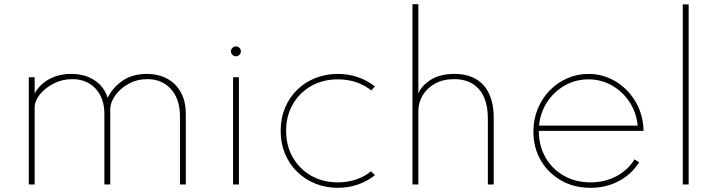

<svg xmlns="http://www.w3.org/2000/svg" viewBox="-20 -881 3426 917"><path d="M117.5 0V-512H145.5V-435Q171 -479.5 216.5 -503.8Q262 -528 319.5 -528Q385 -528 431.2 -497.8Q477.5 -467.5 494 -414Q519 -464 566 -496Q613 -528 681 -528Q735 -528 777 -506Q819 -484 843.2 -441.2Q867.5 -398.5 867.5 -335V0H839.5V-326Q839.5 -407.5 796.8 -455.2Q754 -503 684 -503Q634.5 -503 594.2 -480.8Q554 -458.5 530.2 -425Q506.5 -391.5 506.5 -357V0H478.5V-336Q478.5 -413 436.2 -458Q394 -503 325.5 -503Q277 -503 236 -482Q195 -461 170.2 -429.8Q145.5 -398.5 145.5 -367V0Z M1093 0V-512H1121V0ZM1107 -612Q1100.5 -612 1095 -615.2Q1089.5 -618.5 1086.2 -624Q1083 -629.5 1083 -636Q1083 -642.5 1086.2 -647.8Q1089.5 -653 1095 -656.2Q1100.5 -659.5 1107 -659.5Q1113.5 -659.5 1118.8 -656.2Q1124 -653 1127.2 -647.8Q1130.5 -642.5 1130.5 -636Q1130.5 -629.5 1127.2 -624Q1124 -618.5 1118.8 -615.2Q1113.5 -612 1107 -612Z M1593.5 16Q1536 16 1486.2 -4Q1436.5 -24 1399.2 -60.5Q1362 -97 1341.2 -146.8Q1320.5 -196.5 1320.5 -256Q1320.5 -316 1341.2 -365.8Q1362 -415.5 1399.2 -452Q1436.5 -488.5 1486.2 -508.2Q1536 -528 1593.5 -528Q1644.5 -528 1690 -512.2Q1735.5 -496.5 1770.5 -468L1753.5 -449Q1687 -502 1593.5 -502Q1522 -502 1466.2 -470.2Q1410.5 -438.5 1378.5 -383Q1346.5 -327.5 1346.5 -256Q1346.5 -185.5 1378.2 -129.8Q1410 -74 1465.8 -42Q1521.5 -10 1594 -10Q1639.5 -10 1680 -23.5Q1720.5 -37 1752.5 -63L1770.5 -44Q1734.5 -15.5 1689.5 0.2Q1644.5 16 1593.5 16Z M1950 0V-861H1978V-435Q1994 -472.5 2037.8 -500.2Q2081.5 -528 2150.5 -528Q2210.5 -528 2252.2 -504Q2294 -480 2316 -433Q2338 -386 2338 -317V0H2310V-313.5Q2310 -406 2268 -454.5Q2226 -503 2149 -503Q2095 -503 2056.8 -481.2Q2018.5 -459.5 1998.2 -424.8Q1978 -390 1978 -351V0Z M2800.5 16Q2720.5 16 2658.8 -19.8Q2597 -55.5 2562.2 -116.2Q2527.5 -177 2527.5 -252.5Q2527.5 -311 2548.2 -361.2Q2569 -411.5 2605.2 -448.8Q2641.5 -486 2689 -507Q2736.5 -528 2790 -528Q2858.5 -528 2916.2 -494.5Q2974 -461 3010.8 -403Q3047.5 -345 3053 -271.5Q3053.5 -267 3053.5 -263.8Q3053.5 -260.5 3053.5 -256H2553.5Q2553.5 -185 2585.2 -129.2Q2617 -73.5 2673 -41.8Q2729 -10 2800.5 -10Q2868 -10 2923.2 -39Q2978.5 -68 3010.5 -120L3032.5 -106Q2996 -48 2935.2 -16Q2874.5 16 2800.5 16ZM2554.5 -281H3025.5Q3019.5 -344 2986.5 -394Q2953.5 -444 2902.5 -473Q2851.5 -502 2790.5 -502Q2729.5 -502 2678 -473Q2626.5 -444 2593.5 -394Q2560.5 -344 2554.5 -281Z M3241 0V-860H3269V0Z"/></svg>

Font: Spartan Thin Thin
Style: Regular
Weight: 250
Version: Version 1.004